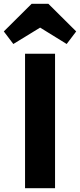

<svg xmlns="http://www.w3.org/2000/svg" viewBox="-64 -988 420 1008"><path d="M67.5 0V-706H225V0ZM6 -757 -44 -823 102 -968H190L336 -823L286 -757L88.5 -879L204.5 -878.5Z"/></svg>

Font: Outfit Thin
Style: Regular
Weight: 100
Designer: Rodrigo Fuenzalida
Foundry: fragTYPE
Version: Version 1.100;gftools[0.9.27]